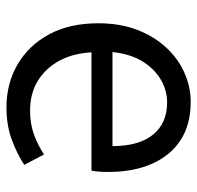

<svg xmlns="http://www.w3.org/2000/svg" viewBox="-28 -569 610 594"><g transform="rotate(90 277.0 -272.0)"><path d="M312 13Q239 13 180 -21Q121 -55 86.5 -118.5Q52 -182 52 -271Q52 -338 72 -390.5Q92 -443 126.5 -480.5Q161 -518 205 -537.5Q249 -557 295 -557Q365 -557 413 -526Q461 -495 486.5 -437.5Q512 -380 512 -302Q512 -287 511 -274Q510 -261 508 -250H142Q145 -192 168.5 -149.5Q192 -107 231 -83.5Q270 -60 322 -60Q362 -60 394.5 -71.5Q427 -83 458 -103L490 -42Q455 -19 411 -3Q367 13 312 13ZM141 -315H432Q432 -397 396.5 -440.5Q361 -484 297 -484Q259 -484 225.5 -464Q192 -444 169.5 -407Q147 -370 141 -315Z"/></g></svg>

Font: Noto Sans JP Thin
Style: Regular
Weight: 400
Version: Version 2.004-H2;hotconv 1.0.118;makeotfexe 2.5.65603